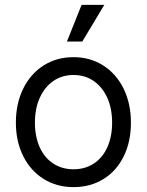

<svg xmlns="http://www.w3.org/2000/svg" viewBox="-20 -750 601 786"><path d="M45 -248Q45 -326 75 -387Q105 -448 158.5 -482Q212 -516 281 -516Q349 -516 402.5 -482Q456 -448 486 -387Q516 -326 516 -248Q516 -170 486.5 -110Q457 -50 403.5 -17Q350 16 281 16Q212 16 158.5 -17.5Q105 -51 75 -111Q45 -171 45 -248ZM439 -248Q439 -306 419 -350Q399 -394 363.5 -418.5Q328 -443 281 -443Q234 -443 198.5 -418.5Q163 -394 143 -350Q123 -306 123 -248Q123 -191 142.5 -147.5Q162 -104 198 -80.5Q234 -57 281 -57Q328 -57 364 -80.5Q400 -104 419.5 -147.5Q439 -191 439 -248ZM314 -730H407L317 -580H254Z"/></svg>

Font: Uncut Sans Variable
Style: Regular
Weight: 400
Designer: Kasper Nordkvist
Foundry: UNCUT.wtf
Version: Version 1.303;Glyphs 3.1.2 (3151)